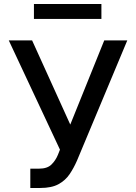

<svg xmlns="http://www.w3.org/2000/svg" viewBox="-20 -929 680 959"><path d="M131.4 9.9V-86.6H175.1Q215.9 -86.6 236.7 -106.9Q257.5 -127.1 269.2 -155.5L279.5 -181.5L23.8 -727.3H140.3L331 -306.8L500.7 -727.3H615.8L364.3 -126.1Q348.4 -89.8 327.6 -58.9Q306.8 -28.1 272.4 -9.1Q237.9 9.9 181.1 9.9ZM486.5 -909.1V-834.5H149.5V-909.1Z"/></svg>

Font: Inter Zeller Medium
Style: Regular
Weight: 500
Designer: Rasmus Andersson; Joe Bland
Foundry: zeller
Version: Version 3.015;git-dec3a8cb1